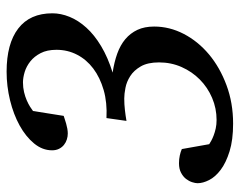

<svg xmlns="http://www.w3.org/2000/svg" viewBox="-94 -634 743 596"><g transform="rotate(-90 278.0 -335.5)"><path d="M535.2 -544.9Q535.2 -518.6 524.2 -491.5Q513.2 -464.4 490.7 -439.5Q468.3 -414.6 433.3 -393.6Q398.4 -372.6 351.1 -357.9Q383.8 -353 410.2 -343.5Q436.5 -334 455.1 -318.4Q473.6 -302.7 483.9 -280.8Q494.1 -258.8 494.1 -229Q494.1 -181.2 471.2 -137Q448.2 -92.8 407.7 -58.8Q367.2 -24.9 312 -4.4Q256.8 16.1 192.9 16.1Q142.1 16.1 106.7 5.1Q71.3 -5.9 49.3 -22.5Q27.3 -39.1 17.6 -58.3Q7.8 -77.6 7.8 -94.2Q7.8 -101.1 11 -111.1Q14.2 -121.1 21.2 -130.1Q28.3 -139.2 40.3 -145.5Q52.2 -151.9 69.8 -151.9Q82.5 -151.9 93.8 -149.4Q105 -147 113.8 -143.1L128.9 -58.1Q132.3 -55.7 139.4 -51.8Q146.5 -47.9 156.2 -44.2Q166 -40.5 178 -37.8Q189.9 -35.2 204.1 -35.2Q240.2 -35.2 272.7 -49.1Q305.2 -63 329.6 -87.2Q354 -111.3 368.4 -143.8Q382.8 -176.3 382.8 -213.9Q382.8 -249 370.4 -270.5Q357.9 -292 340.3 -303.2Q322.8 -314.5 303.7 -318.1Q284.7 -321.8 271 -321.8Q252.4 -321.8 235.4 -319.8Q218.3 -317.9 201.2 -314.9L210 -377Q257.8 -374.5 296.9 -385.7Q335.9 -397 363.8 -418Q391.6 -439 406.7 -468.3Q421.9 -497.6 421.9 -532.2Q421.9 -561.5 411.6 -581.3Q401.4 -601.1 386 -613.3Q370.6 -625.5 353 -630.9Q335.4 -636.2 320.8 -636.2Q304.7 -636.2 290.5 -632.8Q276.4 -629.4 265.1 -624.5Q253.9 -619.6 245.4 -614.3Q236.8 -608.9 231.9 -605L216.8 -509.8Q213.4 -508.8 207 -506.6Q200.7 -504.4 192.9 -502.2Q185.1 -500 177 -498.5Q168.9 -497.1 162.1 -497.1Q152.8 -497.1 143.6 -500Q134.3 -502.9 126.7 -509Q119.1 -515.1 114.5 -524.4Q109.9 -533.7 109.9 -545.9Q109.9 -575.7 131.1 -601.6Q152.3 -627.4 186.8 -646.5Q221.2 -665.5 265.1 -676.3Q309.1 -687 354 -687Q440.9 -687 488 -650.9Q535.2 -614.7 535.2 -544.9Z"/></g></svg>

Font: Charis SIL
Style: Italic
Weight: 400
Italic angle: -11°
Foundry: SIL International
Version: Version 4.112